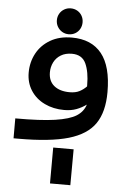

<svg xmlns="http://www.w3.org/2000/svg" viewBox="-65 -830 731 1119"><g transform="rotate(5 300.0 -270.5)"><path d="M445 -233Q418.5 -213.5 387.5 -201.8Q356.5 -190 316 -190Q252 -190 200.8 -214.8Q149.5 -239.5 120.2 -285Q91 -330.5 91 -389.5Q91 -450.5 118.5 -501.8Q146 -553 198.8 -583.8Q251.5 -614.5 324.5 -614.5Q439 -614.5 498.8 -540.5Q558.5 -466.5 558.5 -315.5Q558.5 -199.5 511.5 -131Q464.5 -62.5 357.5 -31.2Q250.5 0 65 0H36.5V-116.5Q184 -116 268.5 -128.5Q353 -141 392.5 -166Q432 -191 445 -233ZM338.5 -296Q373 -296 395.8 -307.8Q418.5 -319.5 437 -338.5V-346Q437 -423 414.8 -471.8Q392.5 -520.5 333 -520.5Q295 -520.5 268.2 -504.2Q241.5 -488 227.8 -460.8Q214 -433.5 214 -401.5Q214 -350.5 247.5 -323.2Q281 -296 338.5 -296ZM303.5 -783.5Q324.5 -783.5 341.8 -773.5Q359 -763.5 368.8 -746.2Q378.5 -729 378.5 -708Q378.5 -687.5 369 -670Q359.5 -652.5 342.2 -642.2Q325 -632 303.5 -632Q282.5 -632 265.2 -642.2Q248 -652.5 238 -669.8Q228 -687 228 -708Q228 -728.5 237.8 -745.8Q247.5 -763 264.8 -773.2Q282 -783.5 303.5 -783.5ZM271.5 33.5H391L390 243.5H271Z"/></g></svg>

Font: JuliaMono ExtraBoldItalic
Style: Regular
Weight: 800
Italic angle: -9°
Monospace: yes
Designer: cormullion
Foundry: corm
Version: Version 0.049; ttfautohint (v1.8.4)